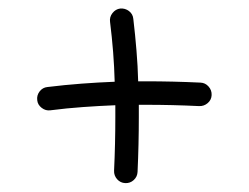

<svg xmlns="http://www.w3.org/2000/svg" viewBox="-20 -443 574 443"><path d="M65.9 -211.9Q64.5 -223.1 71.5 -232.2Q78.6 -241.2 89.4 -242.2Q129.4 -247.1 168 -250Q206.5 -252.9 244.6 -254.4Q243.7 -288.6 241 -323Q238.3 -357.4 233.9 -392.6Q232.4 -403.8 239.5 -412.8Q246.6 -421.9 257.3 -423.3Q268.6 -424.3 277.6 -417.5Q286.6 -410.6 287.6 -399.4Q292 -362.3 294.9 -326.4Q297.9 -290.5 298.8 -255.4Q307.6 -255.4 316.4 -255.4Q378.9 -255.4 442.4 -252.4Q453.6 -252 461.2 -243.4Q468.8 -234.9 468.3 -223.6Q467.8 -212.4 459.2 -205.1Q450.7 -197.8 439.5 -198.2Q377.4 -201.2 316.4 -201.2Q308.1 -201.2 300.3 -201.2Q300.3 -187 300.3 -172.4Q300.3 -110.4 297.4 -46.4Q296.9 -35.2 288.6 -27.6Q280.3 -20 269 -20.5Q257.8 -21 250.2 -29.5Q242.7 -38.1 243.2 -49.3Q246.1 -111.3 246.1 -172.4Q246.1 -186.5 246.1 -200.2Q209 -198.7 171.6 -196Q134.3 -193.4 96.2 -188.5Q85.4 -187 76.2 -194.1Q66.9 -201.2 65.9 -211.9Z"/></svg>

Font: Mikhak-DS1-FD Light
Style: Regular
Weight: 300
Designer: Amin Abedi
Version: Version 3.2